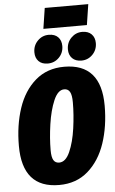

<svg xmlns="http://www.w3.org/2000/svg" viewBox="-69 -1139 719 1204"><g transform="rotate(-5 290.5 -537.0)"><path d="M581 -451Q581 -321 545 -214.5Q509 -108 435.5 -44Q362 20 254 20Q23 20 23 -246Q23 -376 58.5 -482.5Q94 -589 167.5 -652.5Q241 -716 349 -716Q581 -716 581 -451ZM219 -202Q219 -158 230.5 -139Q242 -120 266 -120Q307 -120 333.5 -180Q360 -240 372 -325.5Q384 -411 384 -489Q384 -535 372.5 -555Q361 -575 337 -575Q297 -575 270.5 -513Q244 -451 231.5 -364Q219 -277 219 -202ZM171 -822Q171 -865 200 -894.5Q229 -924 270 -924Q308 -924 328.5 -903Q349 -882 349 -847Q349 -804 320 -774.5Q291 -745 249 -745Q212 -745 191.5 -766Q171 -787 171 -822ZM382 -822Q382 -865 411 -894.5Q440 -924 481 -924Q518 -924 539 -903Q560 -882 560 -847Q560 -804 531 -774.5Q502 -745 461 -745Q424 -745 403 -766Q382 -787 382 -822ZM514 -964H240L260 -1094H534Z"/></g></svg>

Font: Fira Sans Extra Condensed Black
Style: Italic
Weight: 900
Width: 3
Italic angle: -8°
Designer: Carrois Corporate & Edenspiekermann AG
Foundry: Carrois Corporate GbR & Edenspiekermann AG
Version: Version 4.203